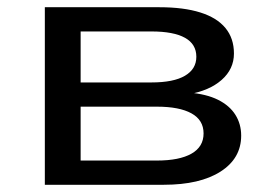

<svg xmlns="http://www.w3.org/2000/svg" viewBox="-20 -511 750 531"><path d="M104 0V-491H421Q488 -491 534 -476.5Q580 -462 603.5 -433.5Q627 -405 627 -363Q627 -320 593 -290Q559 -260 500 -250L502 -255Q551 -251 583 -235Q615 -219 631 -193.5Q647 -168 647 -136Q647 -73 590 -36.5Q533 0 433 0ZM203 -67H414Q476 -67 509.5 -86Q543 -105 543 -142Q543 -179 509.5 -197.5Q476 -216 414 -216H203ZM203 -283H399Q460 -283 491.5 -301.5Q523 -320 523 -354Q523 -389 491.5 -406.5Q460 -424 399 -424H203Z"/></svg>

Font: Nunito Sans 10pt Expanded Medium
Style: Regular
Weight: 500
Width: 7
Designer: Vernon Adams
Foundry: Vernon Adams
Version: Version 3.101;gftools[0.9.27]